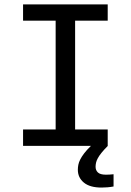

<svg xmlns="http://www.w3.org/2000/svg" viewBox="-20 -658 590 866"><path d="M492.2 183.1Q480 185.5 465.1 186.8Q450.2 188 438 188Q385.3 188 358.2 165.5Q331.1 143.1 331.1 107.9Q331.1 96.7 333.3 85.4Q335.4 74.2 341.8 61.5Q348.1 48.8 359.6 33.7Q371.1 18.6 390.1 0H84V-74.2H231V-564.9H84V-638.2H465.8V-564.9H318.8V-74.2H465.8V0H466.3Q448.7 17.6 438 31Q427.2 44.4 421.4 55.2Q415.5 65.9 413.3 75.4Q411.1 85 411.1 94.2Q411.1 109.9 421.6 119.9Q432.1 129.9 458 129.9Q464.8 129.9 474.4 129.4Q483.9 128.9 492.2 127.9Z"/></svg>

Font: Code New Roman
Style: Regular
Weight: 400
Monospace: yes
Designer: Sam Radian
Foundry: Code New Roman
Version: Version 2.00 November 29, 2014